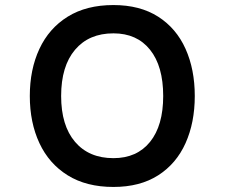

<svg xmlns="http://www.w3.org/2000/svg" viewBox="-20 -730 889 760"><path d="M429 10Q322 10 248 -36Q174 -82 136 -163.5Q98 -245 98 -350Q98 -455 136 -536.5Q174 -618 248 -664Q322 -710 429 -710Q534 -710 606 -664Q678 -618 714.5 -536.5Q751 -455 751 -350Q751 -245 714.5 -163.5Q678 -82 606 -36Q534 10 429 10ZM429 -104Q522 -104 574 -168.5Q626 -233 626 -350Q626 -468 574 -533Q522 -598 429 -598Q332 -598 277 -533Q222 -468 222 -350Q222 -233 277 -168.5Q332 -104 429 -104Z"/></svg>

Font: Lexend Zetta Medium
Style: Regular
Weight: 500
Designer: Bonnie Shaver-Troup, Thomas Jockin
Foundry: Lexend
Version: Version 1.007